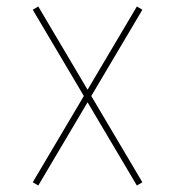

<svg xmlns="http://www.w3.org/2000/svg" viewBox="-20 -586 540 592"><path d="M98 -14 419 -556 402 -566 81 -24ZM402 -14 419 -24 98 -566 81 -556Z"/></svg>

Font: M PLUS 1 Code Thin
Style: Regular
Weight: 250
Designer: Coji Morishita
Foundry: UNDERFOREST DESIGN
Version: Version 1.002